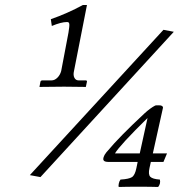

<svg xmlns="http://www.w3.org/2000/svg" viewBox="-20 -659 708 760"><path d="M627 -541 668 -533.2 140.1 42 98.1 34.2ZM245.1 -571.8Q222.2 -571.8 185.1 -556.2L181.2 -583Q247.1 -606 308.1 -639.2H324.2L272.9 -377.9Q269 -361.8 274.4 -351.3Q279.8 -340.8 291 -340.8H318.8Q324.7 -340.8 324.2 -335.9L319.8 -314.9Q268.1 -315.9 233.9 -315.9L136.2 -314.9L140.1 -335.9Q142.1 -340.8 147.9 -340.8H184.1Q196.3 -340.8 207 -351.3Q217.8 -361.8 222.2 -377.9L251 -529.8Q252.9 -543 253.9 -550.5Q254.9 -558.1 254.4 -563Q253.9 -567.9 252 -569.8Q250 -571.8 245.1 -571.8ZM564 -191.9Q454.1 -84 435.1 -51.8H533.2ZM520 5.9 524.9 -18.1H407.2Q389.2 -18.1 388.7 -29.8Q388.7 -35.6 394 -45.9Q401.9 -58.1 407.2 -63Q451.2 -116.2 551.8 -210Q574.7 -231 594.2 -241.2Q595.2 -242.2 607.9 -242.2Q611.8 -242.2 615.5 -241.7Q619.1 -241.2 622.6 -238.5Q626 -235.8 625 -231.9L585 -51.8H641.1L627 -18.1H577.1L571.8 5.9Q565.9 31.7 575 40.8Q584 49.8 612.8 51.8Q616.7 67.9 606 81.1Q576.2 80.1 528.8 80.1Q480 80.1 450.2 81.1Q448.2 77.1 450.2 67.6Q452.1 58.1 457 51.8Q490.2 49.8 502.2 42.2Q514.2 34.7 520 5.9Z"/></svg>

Font: Linux Libertine
Style: Italic
Weight: 400
Italic angle: -12°
Designer: Philipp H. Poll
Foundry: Philipp H. Poll
Version: Version 5.1.6 ; ttfautohint (v0.9)